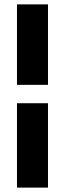

<svg xmlns="http://www.w3.org/2000/svg" viewBox="-20 -731 296 883"><path d="M58.1 131.8V-256.3H200.7V131.8ZM200.7 -340.8H58.1V-710.9H200.7Z"/></svg>

Font: Roboto
Style: Regular
Weight: 900
Designer: Google
Version: Version 2.001171; 2014